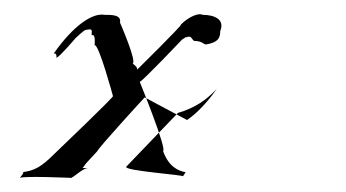

<svg xmlns="http://www.w3.org/2000/svg" viewBox="-20 -246 490 272"><path d="M56 -170C61 -172 60 -164 60 -164C66 -167 87 -192 87 -192C98 -202 100 -204 104 -204C113 -206 109 -200 110 -196C116 -199 114 -182 114 -182C120 -184 140 -110 140 -110C145 -112 57 -28 57 -28C39 -10 29 -4 11 -2C17 -4 8 6 8 6C14 3 81 6 81 6C87 3 98 -8 105 -8C94 -8 97 -7 100 -12C101 -14 109 -22 118 -32C118 -35 182 -105 185 -108L245 -76C260 -86 276 -104 287 -120C272 -104 256 -93 232 -86L159 -10C153 -4 245 2 239 4L243 -2C232 -4 219 -10 211 -32C217 -34 178 -130 178 -130C183 -132 238 -190 238 -190C245 -194 241 -193 243 -193C252 -196 250 -192 255 -188C267 -188 268 -183 272 -183C289 -186 292 -192 292 -202C299 -219 283 -225 267 -225C262 -228 248 -223 236 -211C242 -214 173 -146 173 -146C178 -149 168 -156 168 -156C174 -159 150 -214 150 -214C152 -225 139 -225 128 -225C111 -228 84 -210 56 -170Z"/></svg>

Font: Zinc
Style: Obl
Weight: 400
Version: Version 1